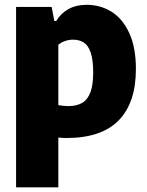

<svg xmlns="http://www.w3.org/2000/svg" viewBox="-20 -578 626 818"><path d="M48.5 -548.5H200L211.5 -488.5H219.5Q239 -521.5 272 -539.5Q305 -557.5 349 -557.5Q407.5 -557.5 454.8 -528.2Q502 -499 530.5 -437.8Q559 -376.5 559 -284Q559 -140 485.5 -65Q412 10 263 10Q249.5 10 228.5 8V220H48.5ZM377 -269Q377 -323 366.5 -353.8Q356 -384.5 337.2 -396.8Q318.5 -409 291 -409Q273.5 -409 257 -403.2Q240.5 -397.5 228.5 -387V-130Q253.5 -126 271 -126Q307 -126 330.2 -139.8Q353.5 -153.5 365.2 -184.8Q377 -216 377 -269Z"/></svg>

Font: Encode Sans Semi Condensed ExBd
Style: Regular
Weight: 800
Width: 4
Designer: Multiple Designers
Foundry: Impallari Type
Version: Version 2.000